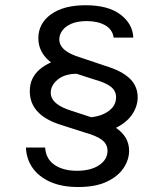

<svg xmlns="http://www.w3.org/2000/svg" viewBox="-20 -674 640 751"><path d="M286 57.5Q220.5 57.5 175.2 36.8Q130 16 106.5 -18.8Q83 -53.5 81.5 -97H156.5Q159.5 -52 193.5 -29Q227.5 -6 280.5 -6Q335 -6 367.8 -28Q400.5 -50 400.5 -84Q400.5 -110 379.5 -126.2Q358.5 -142.5 314 -155L221.5 -184.5Q96.5 -222.5 96.5 -317Q96.5 -346 107.5 -367.5Q118.5 -389 137.2 -404.2Q156 -419.5 179.5 -430Q130 -468 130 -524.5Q130 -582 179.2 -617.8Q228.5 -653.5 315 -653.5Q403 -653.5 451 -617.2Q499 -581 501.5 -527H424.5Q420 -559 391.2 -575.2Q362.5 -591.5 319.5 -591.5Q282.5 -591.5 258.8 -581Q235 -570.5 223.5 -554.2Q212 -538 212 -520Q212 -473 296.5 -448.5L391.5 -416.5Q455 -397.5 486.8 -367.5Q518.5 -337.5 518.5 -293.5Q518.5 -258.5 497.2 -226.8Q476 -195 433.5 -174Q485 -139 485 -84.5Q485 -49 463.2 -16.5Q441.5 16 397.5 36.8Q353.5 57.5 286 57.5ZM336.5 -215.5Q379 -220 406.5 -240.8Q434 -261.5 434 -293.5Q434 -318.5 413.5 -334.8Q393 -351 347.5 -363.5L279.5 -385.5Q232.5 -385 205.5 -362.5Q178.5 -340 178.5 -311.5Q178.5 -264.5 263.5 -239.5Z"/></svg>

Font: Betina Sans
Style: Regular
Weight: 400
Designer: Jonathan Pinhorn (font) & Cristiano Sobral (main changes)
Version: Version 2.001;April 28, 2021;FontCreator 13.0.0.2655 32-bit;